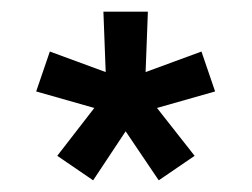

<svg xmlns="http://www.w3.org/2000/svg" viewBox="-20 -727 431 329"><path d="M78.1 -460 141.6 -542 42 -570.3 65.4 -638.7 161.1 -603.5 157.2 -707H233.4L229.5 -603.5L325.2 -638.7L348.6 -570.3L249 -542L313.5 -460L252 -418L195.3 -502L139.6 -418Z"/></svg>

Font: Wanted Sans Variable
Style: Regular
Weight: 400
Designer: Original Design by Kil Hyung-jin and Kang Hanbin, Wanted Lab, Inc; Hangeul from Source Han Sans by Jang Soo-young and Ka
Foundry: Wanted Lab, Inc.
Version: Version 1.003;Glyphs 3.2 (3227)